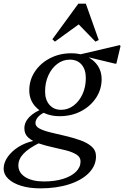

<svg xmlns="http://www.w3.org/2000/svg" viewBox="-110 -785 683 1056"><path d="M111 251Q52 251 6.5 237Q-39 223 -64.5 198.5Q-90 174 -90 143Q-90 110 -68 78.5Q-46 47 -9 23.5Q28 0 74 -10V-18H109V0Q48 30 19.5 60Q-9 90 -9 125Q-9 165 29 189Q67 213 132 213Q191 213 236.5 199Q282 185 307.5 160Q333 135 333 103Q333 79 310.5 65Q288 51 253 42Q218 33 178.5 24.5Q139 16 104 4Q69 -8 46.5 -27.5Q24 -47 24 -79Q24 -113 51 -141Q78 -169 128 -188L148 -172Q119 -162 102 -144.5Q85 -127 85 -108Q85 -89 109 -77Q133 -65 171 -56Q209 -47 251.5 -37Q294 -27 332 -13.5Q370 0 394 21Q418 42 418 75Q418 126 379 166Q340 206 270.5 228.5Q201 251 111 251ZM218 -146Q145 -146 98 -186Q51 -226 51 -288Q51 -345 82 -391.5Q113 -438 165.5 -465Q218 -492 282 -492Q317 -492 345 -483V-472H372Q408 -454 428.5 -422.5Q449 -391 449 -350Q449 -293 418 -246.5Q387 -200 335 -173Q283 -146 218 -146ZM226 -181Q264 -181 295 -204.5Q326 -228 344 -267.5Q362 -307 362 -356Q362 -403 338.5 -430Q315 -457 274 -457Q236 -457 205 -433.5Q174 -410 156 -370.5Q138 -331 138 -282Q138 -236 162 -208.5Q186 -181 226 -181ZM522 -435 381 -469V-456L310 -481L549 -537L553 -532L530 -435ZM192 -556 178 -569 321 -765H362L433 -565L415 -556L313 -661H337Z"/></svg>

Font: Platypi Light
Style: Italic
Weight: 300
Italic angle: -13°
Designer: David Sargent
Foundry: Bolt Cutter Type
Version: Version 1.200